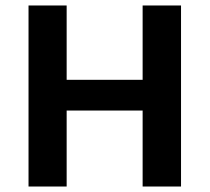

<svg xmlns="http://www.w3.org/2000/svg" viewBox="-20 -680 764 700"><path d="M640 -660V0H500V-660ZM223 -660V0H84V-660ZM573 -389V-277H153V-389Z"/></svg>

Font: Kantumruy Pro SemiBold
Style: Regular
Weight: 600
Version: Version 1.002